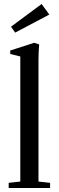

<svg xmlns="http://www.w3.org/2000/svg" viewBox="-20 -940 294 960"><path d="M55.7 -776.9 35.2 -806.6 188 -919.9 226.6 -867.2ZM23.4 0V-25.9L81.5 -32.2V-657.7L31.2 -669.9V-687.5L151.4 -726.1L175.8 -717.8Q172.4 -678.7 172.4 -641.1V-32.2L230.5 -25.9V0Z"/></svg>

Font: Elstob 14pt Medium
Style: Regular
Weight: 500
Designer: Peter S. Baker
Version: Version 1.015